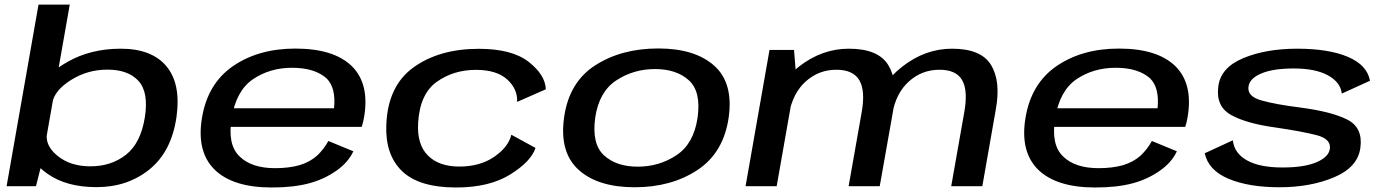

<svg xmlns="http://www.w3.org/2000/svg" viewBox="-20 -805 5999 830"><path d="M8.5 0H135.5L162 -105L281.5 -785H146.5ZM397.5 4Q531.5 4 626.5 -73Q721.5 -150 743 -299.5Q763 -442.5 699.5 -518.5Q636 -594.5 502 -594.5Q371.5 -594.5 271 -537Q170.5 -479.5 162 -429L206 -360Q215.5 -414.5 287 -459.2Q358.5 -504 444 -504Q534.5 -504 579 -454.8Q623.5 -405.5 606 -297Q588 -185.5 524.2 -135.8Q460.5 -86 371 -86Q284.5 -86 229 -131Q173.5 -176 183 -231L114.5 -161Q105 -110.5 186.2 -53.2Q267.5 4 397.5 4Z M1154.5 5.5 1169.5 -78Q1066.5 -78 1015 -129.5Q962.5 -180 981.5 -294.5Q1000.5 -412.5 1073.5 -462.5Q1147 -512 1242.5 -512Q1341 -512 1392 -466Q1433 -425 1424 -337H975.5L961.5 -256.5H1543.5Q1550 -275 1553.5 -296.5Q1579 -441 1501.5 -518.5Q1423.5 -595 1257 -595Q1097.5 -595 987 -519Q877.5 -443.5 853 -295Q829 -148.5 908.5 -71Q987.5 5.5 1154.5 5.5ZM1169.5 -78 1154.5 5.5Q1249 5.5 1316 -12.5Q1381.5 -30 1434 -67Q1485 -102.5 1507.5 -151L1399.5 -195.5Q1380 -160 1351 -132.5Q1320.5 -105 1275 -91Q1228.5 -78 1169.5 -78Z M1952 5.5Q2095 5.5 2185.2 -50.5Q2275.5 -106.5 2295 -165.5L2190.5 -222.5Q2177.5 -169 2116.2 -127Q2055 -85 1965.5 -85Q1877.5 -85 1829.8 -132.8Q1782 -180.5 1787.5 -274Q1795 -399 1867.8 -451Q1940.5 -503 2037.5 -503Q2126.5 -503 2172.2 -461.8Q2218 -420.5 2215.5 -364.5L2339.5 -419Q2337.5 -481 2265.5 -537.5Q2193.5 -594 2050 -594Q1879.5 -594 1768 -514Q1656.5 -434 1650 -266Q1644.5 -136.5 1717.8 -65.5Q1791 5.5 1952 5.5Z M2723.5 4.5Q2882 4.5 2995 -70Q3108 -144.5 3130 -297Q3151 -446.5 3067.5 -521Q2984 -595.5 2825.5 -595.5Q2666.5 -595.5 2553 -522.5Q2439.5 -449.5 2418.5 -297Q2397.5 -147 2481 -71.2Q2564.5 4.5 2723.5 4.5ZM2737 -84.5Q2644.5 -84.5 2591 -133.5Q2537.5 -182.5 2553 -296Q2569.5 -408.5 2644.2 -457.5Q2719 -506.5 2811.5 -506.5Q2904 -506.5 2957.8 -458Q3011.5 -409.5 2995.5 -296Q2979 -183.5 2904.2 -134Q2829.5 -84.5 2737 -84.5Z M3203 0H3337.5L3421.5 -477.5L3412.5 -589H3306.5ZM3648.5 0H3783L3842 -333Q3863 -455 3819.2 -524.8Q3775.5 -594.5 3649.5 -594.5Q3533 -594.5 3434 -517.2Q3335 -440 3317 -336.5L3390.5 -311.5Q3407 -402.5 3463.2 -453Q3519.5 -503.5 3595.5 -503.5Q3668 -503.5 3694.8 -458.2Q3721.5 -413 3705 -320ZM4092 0H4226.5L4285 -333Q4307 -454.5 4264 -524.5Q4221 -594.5 4095.5 -594.5Q3979 -594.5 3879.5 -516.2Q3780 -438 3762.5 -336.5L3837 -311.5Q3853 -402.5 3909.2 -453Q3965.5 -503.5 4041 -503.5Q4114 -503.5 4139.5 -458.2Q4165 -413 4148.5 -320Z M4714.5 5.5 4729.5 -78Q4626.5 -78 4575 -129.5Q4522.5 -180 4541.5 -294.5Q4560.5 -412.5 4633.5 -462.5Q4707 -512 4802.5 -512Q4901 -512 4952 -466Q4993 -425 4984 -337H4535.5L4521.5 -256.5H5103.5Q5110 -275 5113.5 -296.5Q5139 -441 5061.5 -518.5Q4983.5 -595 4817 -595Q4657.5 -595 4547 -519Q4437.5 -443.5 4413 -295Q4389 -148.5 4468.5 -71Q4547.5 5.5 4714.5 5.5ZM4729.5 -78 4714.5 5.5Q4809 5.5 4876 -12.5Q4941.5 -30 4994 -67Q5045 -102.5 5067.5 -151L4959.5 -195.5Q4940 -160 4911 -132.5Q4880.5 -105 4835 -91Q4788.5 -78 4729.5 -78Z M5511 4.5Q5646 4.5 5748.5 -39.2Q5851 -83 5861 -168Q5872 -253.5 5804.2 -288Q5736.5 -322.5 5598.5 -340.5Q5494.5 -353.5 5433.2 -370.8Q5372 -388 5377 -429Q5380.5 -465 5431.5 -487Q5482.5 -509 5573 -509Q5666.5 -509 5720.8 -479.2Q5775 -449.5 5780.5 -400.5L5902.5 -456Q5889.5 -524.5 5806.2 -559.5Q5723 -594.5 5587.5 -594.5Q5452.5 -594.5 5354.2 -553.5Q5256 -512.5 5246.5 -430Q5235.5 -344.5 5302.8 -307.5Q5370 -270.5 5496 -253.5Q5605.5 -237.5 5669.8 -221.2Q5734 -205 5729 -163Q5725 -127 5672 -104Q5619 -81 5524.5 -81Q5425.5 -81 5370.5 -111.8Q5315.5 -142.5 5309.5 -198.5L5188 -142.5Q5203.5 -69 5290.8 -32.2Q5378 4.5 5511 4.5Z"/></svg>

Font: Anybody Expanded Medium
Style: Italic
Weight: 500
Width: 7
Italic angle: -10°
Version: Version 1.113;gftools[0.9.25]